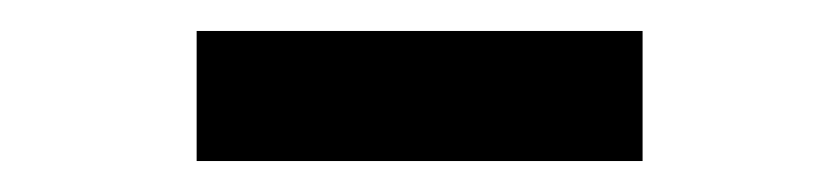

<svg xmlns="http://www.w3.org/2000/svg" viewBox="-20 -379 540 124"><path d="M107 -275V-359H395V-275Z"/></svg>

Font: Inconsolata SemiBold
Style: Regular
Weight: 600
Monospace: yes
Designer: Raph Levien, Cyreal, Brenton Simpson
Foundry: Raph Levien, Cyreal, Google
Version: Version 3.100; ttfautohint (v1.8.4.7-5d5b)